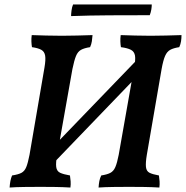

<svg xmlns="http://www.w3.org/2000/svg" viewBox="-20 -836 832 859"><path d="M171 -56 147 -106 632 -609 660 -564ZM421 3Q422 -13 424.5 -26Q427 -39 433 -51Q459 -55 473.5 -62.5Q488 -70 496 -88.5Q504 -107 511 -143L580 -534Q587 -569 584 -587Q581 -605 566 -613Q551 -621 521 -625Q519 -637 518.5 -650.5Q518 -664 520 -679Q550 -678 584 -677Q618 -676 654 -676Q688 -676 723 -677Q758 -678 792 -679Q792 -665 790 -651.5Q788 -638 782 -625Q756 -621 741.5 -613Q727 -605 718.5 -585.5Q710 -566 703 -527L637 -144Q631 -108 633 -89Q635 -70 649 -63Q663 -56 691 -51Q693 -39 694 -25Q695 -11 693 3Q659 1 626.5 0.5Q594 0 558 0Q522 0 486 0.5Q450 1 421 3ZM23 3Q24 -13 26.5 -26Q29 -39 34 -51Q61 -55 75.5 -62.5Q90 -70 97.5 -88.5Q105 -107 112 -143L179 -534Q185 -569 182 -587Q179 -605 165 -613Q151 -621 123 -625Q121 -637 120.5 -650.5Q120 -664 122 -679Q152 -678 186 -677Q220 -676 257 -676Q291 -676 325.5 -677Q360 -678 394 -679Q393 -665 391 -651.5Q389 -638 383 -625Q357 -621 342.5 -613Q328 -605 320 -585.5Q312 -566 304 -527L236 -144Q229 -108 231.5 -89Q234 -70 249 -63Q264 -56 293 -51Q295 -39 296 -25Q297 -11 295 3Q261 1 228.5 0.5Q196 0 161 0Q124 0 88 0.5Q52 1 23 3ZM298 -764Q298 -773 300 -789Q302 -805 307 -816H659Q659 -806 657 -793.5Q655 -781 650 -768Q557 -768 468.5 -767.5Q380 -767 298 -764Z"/></svg>

Font: Vollkorn SemiBold
Style: Italic
Weight: 600
Italic angle: -11°
Designer: Friedrich Althausen
Foundry: Friedrich Althausen
Version: Version 5.000